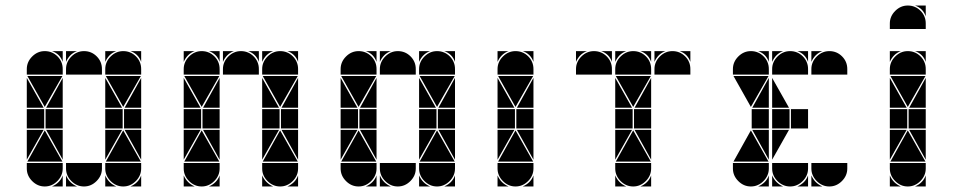

<svg xmlns="http://www.w3.org/2000/svg" viewBox="-20 -677 3448 695"><path d="M284 -492Q311 -492 330 -473Q349 -454 349 -427V-407H219V-427Q219 -453 238.5 -472.5Q258 -492 284 -492ZM142 -492Q169 -492 188 -473Q207 -454 207 -427V-407H77V-427Q77 -453 96.5 -472.5Q116 -492 142 -492ZM426 -492Q453 -492 472 -473Q491 -454 491 -427V-407H361V-427Q361 -453 380.5 -472.5Q400 -492 426 -492ZM426 -2Q400 -2 380.5 -21.5Q361 -41 361 -67V-87H491V-67Q491 -41 471.5 -21.5Q452 -2 426 -2ZM142 -2Q116 -2 96.5 -21.5Q77 -41 77 -67V-87H207V-67Q207 -41 187.5 -21.5Q168 -2 142 -2ZM284 -2Q258 -2 238.5 -21.5Q219 -41 219 -67V-87H349V-67Q349 -41 329.5 -21.5Q310 -2 284 -2ZM363 -92 426 -205 490 -92ZM79 -92 142 -205 206 -92ZM206 -402 142 -290 79 -402ZM490 -402 426 -290 363 -402ZM424 -212H361V-282H424ZM140 -212H77V-282H140ZM491 -212H429V-282H491ZM207 -212H145V-282H207ZM77 -287V-395L138 -287ZM361 -287V-395L422 -287ZM361 -207H422L361 -99ZM77 -207H138L77 -99ZM207 -287H147L207 -395ZM491 -207V-99L431 -207ZM207 -207V-99L147 -207ZM491 -287H431L491 -395ZM219 -42Q231 -14 259 -2H219ZM361 -42Q373 -14 401 -2H361ZM361 -492H401Q387 -487 377 -477Q367 -467 361 -453ZM168 -2Q182 -8 192 -18Q202 -28 207 -42V-2ZM219 -492H259Q245 -487 235 -477Q225 -467 219 -453ZM452 -2Q466 -8 476 -18Q486 -28 491 -42V-2ZM491 -492V-453Q481 -482 452 -492ZM207 -492V-453Q197 -482 168 -492Z M852 -492Q879 -492 898 -473Q917 -454 917 -427V-407H787V-427Q787 -453 806.5 -472.5Q826 -492 852 -492ZM710 -492Q737 -492 756 -473Q775 -454 775 -427V-407H645V-427Q645 -453 664.5 -472.5Q684 -492 710 -492ZM994 -492Q1021 -492 1040 -473Q1059 -454 1059 -427V-407H929V-427Q929 -453 948.5 -472.5Q968 -492 994 -492ZM994 -2Q968 -2 948.5 -21.5Q929 -41 929 -67V-87H1059V-67Q1059 -41 1039.5 -21.5Q1020 -2 994 -2ZM710 -2Q684 -2 664.5 -21.5Q645 -41 645 -67V-87H775V-67Q775 -41 755.5 -21.5Q736 -2 710 -2ZM931 -92 994 -205 1058 -92ZM647 -92 710 -205 774 -92ZM774 -402 710 -290 647 -402ZM1058 -402 994 -290 931 -402ZM992 -212H929V-282H992ZM708 -212H645V-282H708ZM1059 -212H997V-282H1059ZM775 -212H713V-282H775ZM645 -287V-395L706 -287ZM929 -287V-395L990 -287ZM929 -207H990L929 -99ZM645 -207H706L645 -99ZM775 -287H715L775 -395ZM1059 -207V-99L999 -207ZM775 -207V-99L715 -207ZM1059 -287H999L1059 -395ZM929 -42Q941 -14 969 -2H929ZM929 -492H969Q955 -487 945 -477Q935 -467 929 -453ZM736 -2Q750 -8 760 -18Q770 -28 775 -42V-2ZM787 -492H827Q813 -487 803 -477Q793 -467 787 -453ZM917 -492V-453Q907 -482 878 -492ZM775 -492V-453Q765 -482 736 -492ZM645 -42Q657 -14 685 -2H645ZM645 -492H685Q671 -487 661 -477Q651 -467 645 -453ZM1020 -2Q1034 -8 1044 -18Q1054 -28 1059 -42V-2ZM1059 -492V-453Q1049 -482 1020 -492Z M1420 -492Q1447 -492 1466 -473Q1485 -454 1485 -427V-407H1355V-427Q1355 -453 1374.5 -472.5Q1394 -492 1420 -492ZM1278 -492Q1305 -492 1324 -473Q1343 -454 1343 -427V-407H1213V-427Q1213 -453 1232.5 -472.5Q1252 -492 1278 -492ZM1562 -492Q1589 -492 1608 -473Q1627 -454 1627 -427V-407H1497V-427Q1497 -453 1516.5 -472.5Q1536 -492 1562 -492ZM1562 -2Q1536 -2 1516.5 -21.5Q1497 -41 1497 -67V-87H1627V-67Q1627 -41 1607.5 -21.5Q1588 -2 1562 -2ZM1278 -2Q1252 -2 1232.5 -21.5Q1213 -41 1213 -67V-87H1343V-67Q1343 -41 1323.5 -21.5Q1304 -2 1278 -2ZM1420 -2Q1394 -2 1374.5 -21.5Q1355 -41 1355 -67V-87H1485V-67Q1485 -41 1465.5 -21.5Q1446 -2 1420 -2ZM1499 -92 1562 -205 1626 -92ZM1215 -92 1278 -205 1342 -92ZM1342 -402 1278 -290 1215 -402ZM1626 -402 1562 -290 1499 -402ZM1560 -212H1497V-282H1560ZM1276 -212H1213V-282H1276ZM1627 -212H1565V-282H1627ZM1343 -212H1281V-282H1343ZM1213 -287V-395L1274 -287ZM1497 -287V-395L1558 -287ZM1497 -207H1558L1497 -99ZM1213 -207H1274L1213 -99ZM1343 -287H1283L1343 -395ZM1627 -207V-99L1567 -207ZM1343 -207V-99L1283 -207ZM1627 -287H1567L1627 -395ZM1355 -42Q1367 -14 1395 -2H1355ZM1497 -42Q1509 -14 1537 -2H1497ZM1497 -492H1537Q1523 -487 1513 -477Q1503 -467 1497 -453ZM1304 -2Q1318 -8 1328 -18Q1338 -28 1343 -42V-2ZM1355 -492H1395Q1381 -487 1371 -477Q1361 -467 1355 -453ZM1588 -2Q1602 -8 1612 -18Q1622 -28 1627 -42V-2ZM1627 -492V-453Q1617 -482 1588 -492ZM1343 -492V-453Q1333 -482 1304 -492Z M1846 -492Q1873 -492 1892 -473Q1911 -454 1911 -427V-407H1781V-427Q1781 -453 1800.5 -472.5Q1820 -492 1846 -492ZM1846 -2Q1820 -2 1800.5 -21.5Q1781 -41 1781 -67V-87H1911V-67Q1911 -41 1891.5 -21.5Q1872 -2 1846 -2ZM1783 -92 1846 -205 1910 -92ZM1910 -402 1846 -290 1783 -402ZM1844 -212H1781V-282H1844ZM1911 -212H1849V-282H1911ZM1781 -287V-395L1842 -287ZM1781 -207H1842L1781 -99ZM1911 -287H1851L1911 -395ZM1911 -207V-99L1851 -207ZM1781 -42Q1793 -14 1821 -2H1781ZM1781 -492H1821Q1807 -487 1797 -477Q1787 -467 1781 -453ZM1872 -2Q1886 -8 1896 -18Q1906 -28 1911 -42V-2ZM1911 -492V-453Q1901 -482 1872 -492Z M2272 -492Q2299 -492 2318 -473Q2337 -454 2337 -427V-407H2207V-427Q2207 -453 2226.5 -472.5Q2246 -492 2272 -492ZM2272 -2Q2246 -2 2226.5 -21.5Q2207 -41 2207 -67V-87H2337V-67Q2337 -41 2317.5 -21.5Q2298 -2 2272 -2ZM2209 -92 2272 -205 2336 -92ZM2336 -402 2272 -290 2209 -402ZM2270 -212H2207V-282H2270ZM2337 -212H2275V-282H2337ZM2207 -287V-395L2268 -287ZM2207 -207H2268L2207 -99ZM2337 -207V-99L2277 -207ZM2337 -287H2277L2337 -395ZM2207 -42Q2219 -14 2247 -2H2207ZM2298 -2Q2312 -8 2322 -18Q2332 -28 2337 -42V-2ZM2207 -492H2247Q2233 -487 2223 -477Q2213 -467 2207 -453ZM2337 -492V-453Q2327 -482 2298 -492ZM2130 -492Q2157 -492 2176 -473Q2195 -454 2195 -427V-407H2065V-427Q2065 -453 2084.5 -472.5Q2104 -492 2130 -492ZM2414 -492Q2441 -492 2460 -473Q2479 -454 2479 -427V-407H2349V-427Q2349 -453 2368.5 -472.5Q2388 -492 2414 -492ZM2349 -492H2389Q2375 -487 2365 -477Q2355 -467 2349 -453ZM2195 -492V-453Q2185 -482 2156 -492ZM2065 -492H2105Q2091 -487 2081 -477Q2071 -467 2065 -453ZM2479 -492V-453Q2469 -482 2440 -492Z M2840 -492Q2867 -492 2886 -473Q2905 -454 2905 -427V-407H2775V-427Q2775 -453 2794.5 -472.5Q2814 -492 2840 -492ZM2698 -492Q2725 -492 2744 -473Q2763 -454 2763 -427V-407H2633V-427Q2633 -453 2652.5 -472.5Q2672 -492 2698 -492ZM2982 -492Q3009 -492 3028 -473Q3047 -454 3047 -427V-407H2917V-427Q2917 -453 2936.5 -472.5Q2956 -492 2982 -492ZM2982 -2Q2956 -2 2936.5 -21.5Q2917 -41 2917 -67V-87H3047V-67Q3047 -41 3027.5 -21.5Q3008 -2 2982 -2ZM2698 -2Q2672 -2 2652.5 -21.5Q2633 -41 2633 -67V-87H2763V-67Q2763 -41 2743.5 -21.5Q2724 -2 2698 -2ZM2840 -2Q2814 -2 2794.5 -21.5Q2775 -41 2775 -67V-87H2905V-67Q2905 -41 2885.5 -21.5Q2866 -2 2840 -2ZM2635 -92 2698 -205 2762 -92ZM2762 -402 2698 -290 2635 -402ZM2838 -212H2775V-282H2838ZM2905 -212H2843V-282H2905ZM2763 -212H2701V-282H2763ZM2763 -287H2703L2763 -395ZM2763 -207V-99L2703 -207ZM2775 -42Q2787 -14 2815 -2H2775ZM2917 -42Q2929 -14 2957 -2H2917ZM2917 -492H2957Q2943 -487 2933 -477Q2923 -467 2917 -453ZM2866 -2Q2880 -8 2890 -18Q2900 -28 2905 -42V-2ZM2724 -2Q2738 -8 2748 -18Q2758 -28 2763 -42V-2ZM2775 -492H2815Q2801 -487 2791 -477Q2781 -467 2775 -453ZM2905 -492V-453Q2895 -482 2866 -492ZM2763 -492V-453Q2753 -482 2724 -492ZM2775 -287V-395L2836 -287ZM2775 -207H2836L2775 -99Z M3266 -492Q3293 -492 3312 -473Q3331 -454 3331 -427V-407H3201V-427Q3201 -453 3220.5 -472.5Q3240 -492 3266 -492ZM3266 -657Q3293 -657 3312 -638Q3331 -619 3331 -592V-572H3201V-592Q3201 -618 3220.5 -637.5Q3240 -657 3266 -657ZM3266 -2Q3240 -2 3220.5 -21.5Q3201 -41 3201 -67V-87H3331V-67Q3331 -41 3311.5 -21.5Q3292 -2 3266 -2ZM3203 -92 3266 -205 3330 -92ZM3330 -402 3266 -290 3203 -402ZM3264 -212H3201V-282H3264ZM3331 -212H3269V-282H3331ZM3201 -287V-395L3262 -287ZM3201 -207H3262L3201 -99ZM3331 -287H3271L3331 -395ZM3331 -207V-99L3271 -207ZM3201 -42Q3213 -14 3241 -2H3201ZM3201 -492H3241Q3227 -487 3217 -477Q3207 -467 3201 -453ZM3292 -2Q3306 -8 3316 -18Q3326 -28 3331 -42V-2ZM3331 -492V-453Q3321 -482 3292 -492ZM3331 -657V-618Q3321 -647 3292 -657Z"/></svg>

Font: CAT DyFa
Style: Regular
Weight: 400
Designer: Peter Wiegel
Foundry: Peter Wiegel
Version: Version 1.001; ttfautohint (v1.3)